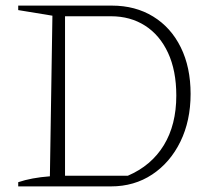

<svg xmlns="http://www.w3.org/2000/svg" viewBox="-20 -665 773 685"><path d="M379 -645Q463 -645 526.5 -606Q590 -567 625 -496Q660 -425 660 -330Q660 -234 623.5 -159.5Q587 -85 523 -42.5Q459 0 376 0H45V-15Q92 -31 158 -36L167 -609L45 -629V-645ZM436 -38Q520 -74 564.5 -147Q609 -220 609 -324Q609 -413 579.5 -476.5Q550 -540 497.5 -573.5Q445 -607 376 -607H212V-38Z"/></svg>

Font: Piazzolla ExtraLight
Style: Regular
Weight: 200
Designer: Juan Pablo del Peral
Foundry: Huerta Tipografica
Version: Version 1.330